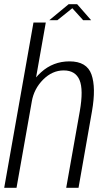

<svg xmlns="http://www.w3.org/2000/svg" viewBox="-34 -892 500 912"><path d="M-14 0H44.5L183.5 -785H125ZM280.5 0H339L403 -364Q422.5 -476 400.5 -538.2Q378.5 -600.5 296 -600.5Q218.5 -600.5 161.2 -548.8Q104 -497 93 -434L117 -410Q127.5 -470.5 171 -514Q214.5 -557.5 268.5 -557.5Q324.5 -557.5 343.8 -511.8Q363 -466 345 -363.5ZM200 -796H238.5L309.5 -853L361 -796H399L332.5 -872H292Z"/></svg>

Font: Anybody SemiCondensed Light
Style: Italic
Weight: 300
Width: 4
Italic angle: -10°
Version: Version 1.113;gftools[0.9.25]